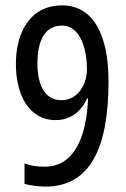

<svg xmlns="http://www.w3.org/2000/svg" viewBox="-20 -681 469 713"><path d="M383 -380C383 -558 322 -661 211 -661C94 -661 39 -564 39 -443C39 -331 86 -235 187 -235C240 -235 281 -265 303 -315H307C302 -183 261 -62 146 -62C116 -62 92 -66 71 -74V2C90 7 124 12 148 12C312 12 383 -126 383 -380ZM210 -586C284 -586 303 -485 303 -424C303 -370 271 -309 208 -309C150 -309 119 -360 119 -445C119 -537 151 -586 210 -586Z"/></svg>

Font: Noto Sans Telugu ExtraCondensed
Style: Regular
Weight: 400
Width: 2
Designer: Jelle Bosma - Monotype Design Team
Foundry: Monotype Imaging Inc.
Version: Version 2.005